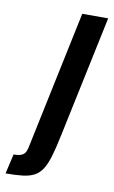

<svg xmlns="http://www.w3.org/2000/svg" viewBox="-184 -554 471 795"><g transform="rotate(10 51.5 -157.0)"><path d="M-102 196 -83 113Q-60 113 -48.5 107.5Q-37 102 -32 90.5Q-27 79 -24 61L96 -510H205L97 2Q86 55 75.5 90.5Q65 126 51.5 147Q38 168 18.5 178.5Q-1 189 -30 192.5Q-59 196 -102 196Z"/></g></svg>

Font: Saira ExtraCondensed
Style: Bold Italic
Weight: 700
Width: 2
Italic angle: -12°
Designer: Hector Gatti with collaboration of the Omnibus-Type team
Foundry: Omnibus-Type
Version: Version 1.101